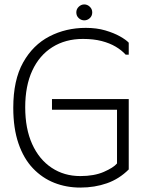

<svg xmlns="http://www.w3.org/2000/svg" viewBox="-20 -837 652 868"><path d="M40 -350Q40 -475 84.5 -554.5Q129 -634 203.5 -672.5Q278 -711 368 -711Q417 -711 456 -699.5Q495 -688 522.5 -672.5Q550 -657 562 -644V-590H548Q530 -610 503 -626Q476 -642 439.5 -651.5Q403 -661 355 -661Q276 -661 217 -624Q158 -587 126 -518Q94 -449 94 -352Q94 -255 125.5 -185.5Q157 -116 213.5 -78.5Q270 -41 343 -41Q406 -41 449.5 -60Q493 -79 509 -98V-341H215V-389H562V-71Q519 -28 463.5 -8.5Q408 11 343 11Q280 11 225.5 -10.5Q171 -32 129 -76Q87 -120 63.5 -188.5Q40 -257 40 -350ZM361 -745Q347 -745 336 -755Q325 -765 325 -781Q325 -796 336 -806.5Q347 -817 361 -817Q375 -817 386 -806.5Q397 -796 397 -781Q397 -765 386 -755Q375 -745 361 -745Z"/></svg>

Font: Phudu Light
Style: Regular
Weight: 300
Version: Version 1.005;gftools[0.9.23]